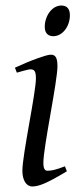

<svg xmlns="http://www.w3.org/2000/svg" viewBox="-20 -655 286 695"><path d="M202 -635C168 -635 142 -597 142 -558C142 -532 157 -524 173 -524C206 -524 233 -559 233 -600C233 -622 223 -635 202 -635ZM164 -457C146 -457 92 -435 75 -428L34 -410L41 -392C46 -393 80 -404 90 -404C104 -404 110 -398 110 -371C110 -319 61 -95 61 -37C61 -3 75 20 97 20C122 20 154 6 222 -35L215 -53C179 -39 165 -37 152 -37C143 -37 137 -43 137 -66C137 -123 188 -359 188 -416C188 -450 178 -457 164 -457Z"/></svg>

Font: Temporarium
Style: Italic
Weight: 400
Italic angle: -7°
Version: Version 1.1